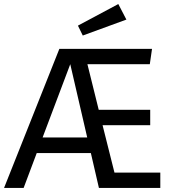

<svg xmlns="http://www.w3.org/2000/svg" viewBox="-32 -931 868 951"><path d="M762 -76V0H458L418 -173H150L85 0H-12L262 -689H721L710 -613H401L457 -387H712V-311H476L535 -76ZM400 -250 316 -613 179 -250ZM594 -834 378 -755 354 -804 554 -911Z"/></svg>

Font: FiraGO
Style: Regular
Weight: 400
Designer: bBox Type
Foundry: bBox Type GmbH
Version: Version 1.001;April 20, 2020;FontCreator 12.0.0.2555 64-bit